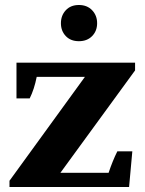

<svg xmlns="http://www.w3.org/2000/svg" viewBox="-20 -749 579 769"><path d="M224 -656Q224 -687 243.5 -708Q263 -729 296 -729Q329 -729 349 -708Q369 -687 369 -656Q369 -625 349 -604.5Q329 -584 296 -584Q263 -584 243.5 -604.5Q224 -625 224 -656ZM18 -25 320 -441H127Q117 -391 99 -355H46V-498H521V-467L222 -57H415Q431 -105 450 -143H510L497 0H18Z"/></svg>

Font: Trirong Black
Style: Regular
Weight: 900
Designer: Katatrad Team
Foundry: CadsonDemak
Version: Version 1.001